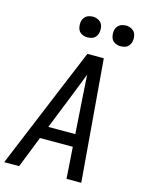

<svg xmlns="http://www.w3.org/2000/svg" viewBox="-139 -1036 853 1119"><g transform="rotate(15 287.5 -476.5)"><path d="M-1 0H89L164 -190H362L375 0H464L403 -735H304L202 -490ZM194 -265 284 -490Q296 -522 309 -554Q322 -586 334 -618Q336 -586 338 -554Q340 -522 342 -490L357 -265ZM479 -828Q493 -828 506.5 -832.5Q520 -837 529 -849Q538 -861 540 -875Q544 -895 538.5 -914Q533 -933 516 -943Q499 -953 479 -953Q465 -953 451.5 -948Q438 -943 429 -931Q420 -919 418 -905Q415 -885 420.5 -866Q426 -847 442.5 -837.5Q459 -828 479 -828ZM279 -828Q293 -828 306.5 -832.5Q320 -837 329 -849Q338 -861 340 -875Q344 -895 338.5 -914Q333 -933 316 -943Q299 -953 279 -953Q265 -953 251.5 -948Q238 -943 229 -931Q220 -919 218 -905Q215 -885 220.5 -866Q226 -847 242.5 -837.5Q259 -828 279 -828Z"/></g></svg>

Font: Iosevka Sparkle Oblique
Style: Regular
Weight: 400
Italic angle: -9°
Designer: Belleve Invis
Foundry: Belleve Invis
Version: Version 4.5.0; ttfautohint (v1.8.3)